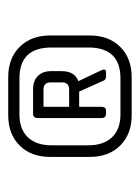

<svg xmlns="http://www.w3.org/2000/svg" viewBox="45 -794 348 479"><g transform="rotate(-90 219.5 -554.0)"><path d="M236 -620H193V-556H236Q254 -556 254 -574V-602Q254 -620 236 -620ZM165 -475V-634Q165 -646 176 -646H237Q258 -646 270 -634Q282 -622 282 -601V-575Q282 -542 257 -533L284 -476Q290 -464 279 -464H269Q260 -464 258 -471L231 -531H193V-475Q193 -464 183 -464H176Q165 -464 165 -475ZM174 -428H264Q341 -428 341 -508V-600Q341 -680 264 -680H174Q137 -680 117 -659Q97 -638 97 -600V-508Q97 -470 117 -449Q137 -428 174 -428ZM267 -400H172Q125 -400 96.5 -428.5Q68 -457 68 -505V-603Q68 -651 96.5 -679.5Q125 -708 172 -708H267Q314 -708 342.5 -679.5Q371 -651 371 -603V-505Q371 -457 342.5 -428.5Q314 -400 267 -400Z"/></g></svg>

Font: Rajdhani
Style: Regular
Weight: 400
Designer: Satya Rajpurohit, Jyotish Sonowal
Foundry: Indian Type Foundry
Version: Version 1.201;PS 1.0;hotconv 1.0.78;makeotf.lib2.5.61930; tt